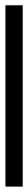

<svg xmlns="http://www.w3.org/2000/svg" viewBox="291 -286 106 728"><g transform="rotate(90 344.0 78.0)"><path d="M0 44.8V110.4H687.5V44.8Z"/></g></svg>

Font: Manrope3
Style: Regular
Weight: 400
Width: 4
Designer: Mikhail Sharanda
Foundry: Mikhail Sharanda
Version: Version 3.000;PS 003.000;hotconv 1.0.88;makeotf.lib2.5.64775